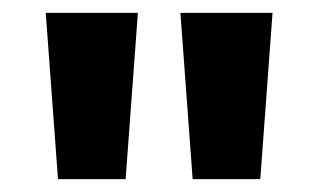

<svg xmlns="http://www.w3.org/2000/svg" viewBox="-20 -734 494 298"><path d="M51 -714 70 -456H175L194 -714ZM260 -714 279 -456H384L403 -714Z"/></svg>

Font: Noto Sans Thai Looped Condensed
Style: Bold
Weight: 700
Width: 3
Designer: Sasikarn Vongin, Ben Mitchell
Foundry: The Fontpad Ltd
Version: Version 1.001